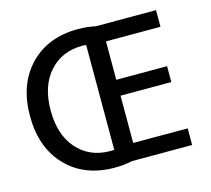

<svg xmlns="http://www.w3.org/2000/svg" viewBox="-106 -867 1102 1004"><g transform="rotate(-15 444.5 -365.0)"><path d="M397 -740Q448 -740 491 -730H817V-640H522V-432H797V-346H522V-90H817V0H491Q448 10 397 10Q233 10 135 -92Q37 -194 37 -365Q37 -536 135 -638Q233 -740 397 -740ZM417 -81V-649Q414 -649 407 -649.5Q400 -650 397 -650Q285 -650 217 -573.5Q149 -497 149 -365Q149 -233 217 -156.5Q285 -80 397 -80Q400 -80 407 -80.5Q414 -81 417 -81Z"/></g></svg>

Font: Mplus 1p Medium
Style: Regular
Weight: 500
Version: Version 1.061